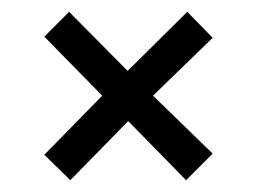

<svg xmlns="http://www.w3.org/2000/svg" viewBox="-20 -416 432 325"><path d="M99 -111 55 -154 153 -254 55 -354 97 -396 196 -296 297 -396 340 -352 239 -254 340 -156 295 -111 197 -211Z"/></svg>

Font: Saira UltraCondensed Medium
Style: Regular
Weight: 500
Width: 1
Designer: Hector Gatti with collaboration of the Omnibus-Type team
Foundry: Omnibus-Type
Version: Version 1.101